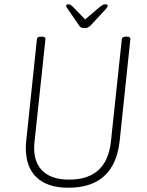

<svg xmlns="http://www.w3.org/2000/svg" viewBox="-20 -874 691 900"><path d="M300 6Q203 6 152 -42Q101 -90 101 -180Q101 -188 101.5 -196.5Q102 -205 103 -214L153 -690Q154 -702 170 -702H178Q194 -702 193 -690L142 -211Q140 -196 140 -181Q140 -109 182 -70.5Q224 -32 304 -32Q481 -32 500 -211L551 -690Q552 -702 568 -702H576Q592 -702 591 -690L541 -214Q517 6 300 6ZM472 -854Q477 -854 481 -852.5Q485 -851 485 -848Q485 -841 471 -826L406 -756Q393 -742 377 -742Q358 -742 351 -754L301 -827Q297 -833 293.5 -838Q290 -843 290 -847Q290 -854 302 -854Q310 -854 325 -839L379 -783L445 -839Q463 -854 472 -854Z"/></svg>

Font: Asap Semi Condensed Semi Condensed Thin
Style: Italic
Weight: 100
Width: 4
Italic angle: -6°
Designer: Pablo Cosgaya
Foundry: Omnibus-Type
Version: Version 3.001; ttfautohint (v1.8.4.7-5d5b)